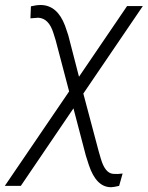

<svg xmlns="http://www.w3.org/2000/svg" viewBox="-45 -553 601 780"><path d="M121.6 -532.7C108.4 -532.7 94.7 -530.8 80.6 -527.3L78.6 -478.5L110.4 -481C139.2 -479.5 159.7 -458.5 171.9 -418.9L181.2 -389.2L235.8 -181.6L-25.4 202.1H39.6L253.4 -112.8L303.7 79.1L315.9 117.2C335.9 177.2 365.7 207.5 405.8 207.5C406.2 207.5 406.7 207.5 407.2 207.5C413.1 207.5 423.8 205.6 439 202.1L453.1 151.9L433.6 153.8L414.6 153.3C392.6 151.4 376 130.9 364.7 91.8L356 62L293.5 -172.9L535.2 -528.3H471.2L275.9 -241.2L232.4 -409.7L219.2 -448.7C198.2 -503.9 166 -531.7 121.6 -532.7Z"/></svg>

Font: Roboto Light
Style: Italic
Weight: 300
Italic angle: -12°
Designer: Google
Version: Version 2.137; 2017